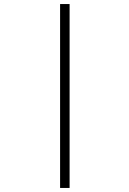

<svg xmlns="http://www.w3.org/2000/svg" viewBox="-20 -720 640 949"><path d="M277 209V-700H324V209Z"/></svg>

Font: Red Hat Mono
Style: Regular
Weight: 300
Monospace: yes
Designer: Pentagram, MCKL
Foundry: Pentagram, MCKL
Version: Version 1.023